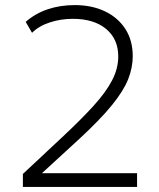

<svg xmlns="http://www.w3.org/2000/svg" viewBox="-20 -735 624 755"><path d="M70 0V-51L224 -195Q299 -265 348 -319Q397 -373 421 -419.5Q445 -466 445 -513Q445 -581.5 397.2 -621.2Q349.5 -661 266 -661Q219.5 -661 176.2 -647Q133 -633 106 -606L81 -649Q118.5 -682 167.5 -698.5Q216.5 -715 274 -715Q341 -715 392.5 -690.5Q444 -666 473 -621Q502 -576 502 -514Q502 -470 484.5 -424.8Q467 -379.5 421.2 -322.8Q375.5 -266 291 -188L145 -54H519V0Z"/></svg>

Font: Geologica Cursive Thin
Style: Regular
Weight: 250
Designer: Sindre Bremnes, Frode Helland
Foundry: Monokrom Skriftforlag AS
Version: Version 1.010;gftools[0.9.28]